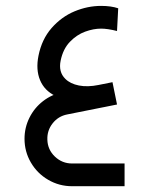

<svg xmlns="http://www.w3.org/2000/svg" viewBox="-20 -644 518 664"><path d="M266.1 -299.6Q271.6 -299.6 279 -296.4Q286.3 -293.2 298.3 -286.8Q312.5 -279 321.2 -275.3Q330 -271.6 336.9 -273L384.7 -282.6L369 -359.8L321.2 -350.2Q283.1 -342.4 253 -348.3Q222.9 -354.3 205.9 -371.3Q181.5 -395.2 189.8 -434.7Q198.1 -474.7 221.7 -499.3Q245.4 -523.9 274.4 -534.5Q303.3 -545 329.5 -545Q352 -545 384.7 -536.8L388.8 -615.3Q364.4 -623.6 329.5 -623.6Q283.1 -623.6 237.8 -604.8Q192.6 -585.9 158.5 -547.1Q124.5 -508.3 113.1 -451.3Q103.4 -403 118.6 -366.7Q133.7 -330.4 171.6 -312.3Q209.6 -294.1 266.1 -299.6ZM410.8 -78.6H229.3Q194.9 -78.6 169.8 -102.5Q144.8 -126.4 143.8 -160.8Q142.5 -192.6 162 -217.4Q181.5 -242.2 212.3 -248.2L384.7 -282.6L369 -359.8L197.2 -325.4Q159 -317.6 128.9 -294.3Q98.8 -271.1 81.8 -236.9Q64.8 -202.7 64.8 -164.1Q64.8 -119.5 86.9 -81.8Q108.9 -44.1 146.8 -22.1Q184.7 0 229.3 0H410.8Z"/></svg>

Font: Arad
Style: Regular
Weight: 400
Designer: Mohammad Darvishi
Version: Version 1.010;September 21, 2024;FontCreator 15.0.0.2992 64-